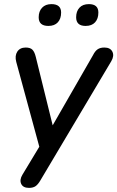

<svg xmlns="http://www.w3.org/2000/svg" viewBox="-20 -726 570 933"><path d="M121 187Q92 187 83 167.5Q74 148 89 123L171 -13L59 -425Q51 -455 64 -475Q77 -495 105 -495Q127 -495 137.5 -484.5Q148 -474 154 -449L236 -117L432 -458Q442 -478 454.5 -486.5Q467 -495 487 -495Q516 -495 526 -475Q536 -455 521 -429L176 151Q165 170 153 178.5Q141 187 121 187ZM396 -600Q350 -600 350 -642Q350 -671 366 -688.5Q382 -706 412 -706Q458 -706 458 -665Q458 -635 442 -617.5Q426 -600 396 -600ZM215 -600Q168 -600 168 -642Q168 -671 184.5 -688.5Q201 -706 230 -706Q277 -706 277 -665Q277 -635 261 -617.5Q245 -600 215 -600Z"/></svg>

Font: Nunito SemiBold
Style: Italic
Weight: 600
Italic angle: -9°
Designer: Vernon Adams
Foundry: Vernon Adams
Version: Version 3.601; ttfautohint (v1.8.2.53-6de2)